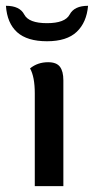

<svg xmlns="http://www.w3.org/2000/svg" viewBox="-49 -633 319 653"><path d="M166.5 0H69.3V-315.4Q69.3 -371.6 53.2 -400.4Q79.1 -421.4 114.7 -421.4Q143.1 -421.4 154.8 -406Q166.5 -390.6 166.5 -359.9ZM110.8 -492.7Q43.5 -492.7 9.3 -523.4Q-24.9 -554.2 -28.8 -613.3Q18.1 -613.3 33.4 -583.7Q48.8 -554.2 110.8 -554.2Q172.4 -554.2 188 -583.7Q203.6 -613.3 250.5 -613.3Q245.6 -556.6 211.9 -524.7Q178.2 -492.7 110.8 -492.7Z"/></svg>

Font: Bainsley
Style: Regular
Weight: 400
Designer: Paul James MIller
Foundry: High-Logic / Made with FontCreator
Version: Version 1.411;March 28, 2021;FontCreator 13.0.0.2683 64-bit